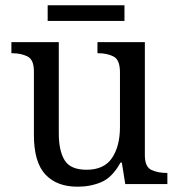

<svg xmlns="http://www.w3.org/2000/svg" viewBox="-20 -695 675 725"><path d="M273 10Q194 10 151 -36.5Q108 -83 108 -186V-426Q108 -470 83.5 -482Q59 -494 26 -494H23V-536H202V-191Q202 -126 224 -90Q246 -54 307 -54Q373 -54 403 -98.5Q433 -143 433 -216V-422Q433 -469 409 -481.5Q385 -494 351 -494H348V-536H527V-109Q527 -65 551.5 -53.5Q576 -42 609 -42H612V0H453L440 -81H435Q404 -25 363 -7.5Q322 10 273 10ZM160 -616V-675H450V-616Z"/></svg>

Font: Noto Serif Grantha
Style: Regular
Weight: 400
Designer: Monotype Design Team
Foundry: Monotype Imaging Inc.
Version: Version 2.004; ttfautohint (v1.8.4.7-5d5b)